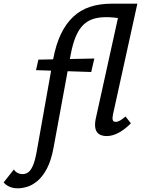

<svg xmlns="http://www.w3.org/2000/svg" viewBox="-157 -731 764 1040"><path d="M-60 289Q-87 289 -106.5 280Q-126 271 -137 257L-82 187Q-74 199 -62 205.5Q-50 212 -34 212Q-20 212 -6.5 204Q7 196 19.5 170Q32 144 42 89L131 -411Q146 -490 173 -546.5Q200 -603 239.5 -640Q279 -677 331 -694Q383 -711 447 -711H518L494 -632Q470 -635 453.5 -636.5Q437 -638 417 -638Q377 -638 346.5 -628Q316 -618 293 -595Q270 -572 253.5 -533Q237 -494 226 -436L134 64Q121 137 97.5 181.5Q74 226 45.5 249.5Q17 273 -10.5 281Q-38 289 -60 289ZM38 -351 51 -408 354 -414 337 -341ZM421 6Q398 6 382 -3Q366 -12 360.5 -32.5Q355 -53 361 -85L499 -711H587L455 -111Q451 -93 453.5 -82Q456 -71 470 -71Q481 -71 493 -78Q505 -85 523 -100L552 -63Q518 -29 485 -11.5Q452 6 421 6Z"/></svg>

Font: Ysabeau SemiBold
Style: Italic
Weight: 600
Italic angle: -12°
Designer: Christian Thalmann (Catharsis Fonts)
Version: Version 2.002